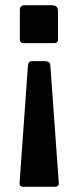

<svg xmlns="http://www.w3.org/2000/svg" viewBox="-20 -550 297 735"><path d="M202 -399Q202 -385 188 -385H70Q56 -385 56 -401V-512Q56 -530 76 -530H177Q202 -530 202 -509V-399ZM205 151Q206 157 202 161Q198 165 192 165H67Q62 165 58 161Q54 157 55 149L87 -299Q88 -308 91.5 -312Q95 -316 105 -316H150Q162 -316 167.5 -311.5Q173 -307 173 -296L205 151Z"/></svg>

Font: Libre Franklin Thin SemiBold
Style: Regular
Weight: 600
Version: Version 3.000